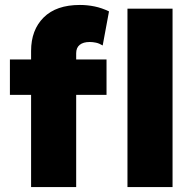

<svg xmlns="http://www.w3.org/2000/svg" viewBox="-20 -755 782 775"><path d="M105.5 0V-549.5Q105.5 -634 156.2 -684.5Q207 -735 302.5 -735Q332.5 -735 361.8 -729Q391 -723 420 -709L394.5 -571.5Q380.5 -580 367.2 -582.8Q354 -585.5 342 -585.5Q316 -585.5 301.8 -574Q287.5 -562.5 287.5 -540V-515H410V-372H287.5V0ZM20 -372V-515H121V-372ZM494.5 0V-720H676.5V0Z"/></svg>

Font: Geologica ExtraBold
Style: Regular
Weight: 800
Designer: Sindre Bremnes, Frode Helland
Foundry: Monokrom Skriftforlag AS
Version: Version 1.010;gftools[0.9.28]